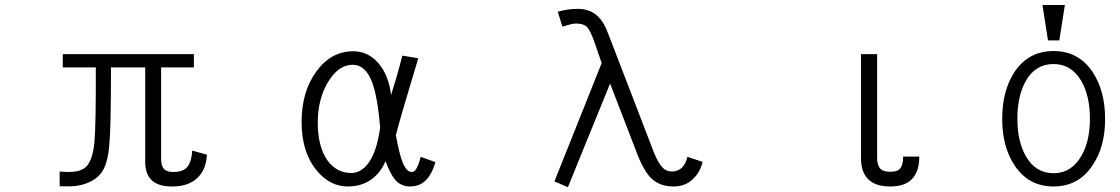

<svg xmlns="http://www.w3.org/2000/svg" viewBox="-20 -738 4540 778"><path d="M765.6 -518.6H234.4V-464.8H368.2Q369.1 -230.5 362.3 -158.2Q355.5 -91.8 331.1 -64.5Q316.4 -48.8 291 -43.9Q265.6 -39.1 221.7 -43V16.6H225.6Q268.6 18.6 293 14.6Q333 8.8 366.2 -13.7Q388.7 -30.3 399.4 -51.8Q413.1 -77.1 419.9 -123Q425.8 -168.9 427.7 -252Q429.7 -326.2 429.7 -464.8H568.4V-83Q568.4 -32.2 594.7 -7.8Q621.1 17.6 677.7 17.6Q743.2 17.6 779.3 -16.6Q815.4 -49.8 818.4 -111.3L758.8 -127.9Q755.9 -78.1 735.4 -57.6Q717.8 -41 682.6 -41Q653.3 -41 641.6 -56.6Q632.8 -69.3 632.8 -97.7V-464.8H765.6Z M1674.8 -502 1610.4 -512.7Q1597.7 -462.9 1585.9 -422.9Q1577.1 -394.5 1564.5 -352.5Q1555.7 -431.6 1514.6 -480.5Q1472.7 -530.3 1411.1 -530.3Q1321.3 -530.3 1261.7 -448.2Q1202.1 -366.2 1202.1 -244.1Q1202.1 -121.1 1262.7 -47.9Q1316.4 17.6 1389.6 17.6Q1444.3 17.6 1484.4 -10.7Q1522.5 -38.1 1542 -85Q1562.5 -31.2 1581.1 -9.8Q1604.5 17.6 1641.6 17.6Q1674.8 17.6 1698.2 -1Q1728.5 -25.4 1744.1 -81.1L1684.6 -102.5Q1676.8 -70.3 1667 -54.7Q1659.2 -41 1648.4 -41Q1627.9 -41 1611.3 -80.1Q1597.7 -115.2 1584 -190.4Q1596.7 -238.3 1612.3 -292Q1621.1 -322.3 1638.7 -380.9ZM1409.2 -475.6Q1461.9 -475.6 1488.3 -403.3Q1509.8 -345.7 1520.5 -221.7Q1506.8 -121.1 1470.7 -74.2Q1441.4 -37.1 1403.3 -37.1Q1342.8 -37.1 1305.7 -89.8Q1267.6 -145.5 1267.6 -241.2Q1267.6 -336.9 1309.6 -406.2Q1351.6 -475.6 1409.2 -475.6Z M2446.3 -596.7Q2427.7 -649.4 2400.4 -673.8Q2370.1 -702.1 2320.3 -702.1Q2300.8 -702.1 2281.2 -699.2Q2259.8 -696.3 2240.2 -690.4L2258.8 -629.9L2275.4 -634.8Q2289.1 -638.7 2295.9 -640.6Q2307.6 -642.6 2315.4 -642.6Q2343.8 -642.6 2358.4 -628.9Q2372.1 -614.3 2387.7 -570.3L2418 -482.4L2226.6 -2.9L2281.2 20.5L2452.1 -399.4L2567.4 -100.6Q2592.8 -40 2620.1 -14.6Q2654.3 17.6 2709 17.6Q2758.8 17.6 2790 -14.6Q2816.4 -40 2827.1 -82L2765.6 -102.5Q2758.8 -75.2 2744.1 -59.6Q2727.5 -43 2703.1 -43Q2679.7 -43 2664.1 -59.6Q2648.4 -75.2 2630.9 -117.2Z M3705.1 -103.5H3639.6Q3639.6 -64.5 3623 -50.8Q3612.3 -42 3586.9 -42Q3559.6 -42 3547.9 -53.7Q3534.2 -67.4 3534.2 -97.7V-518.6H3468.8V-97.7Q3468.8 -33.2 3505.9 -4.9Q3534.2 17.6 3586.9 17.6Q3638.7 17.6 3667 -4.9Q3705.1 -35.2 3705.1 -103.5Z M4294.9 -717.8H4204.1L4226.6 -574.2H4272.5ZM4249 -531.2Q4147.5 -531.2 4090.8 -446.3Q4041 -370.1 4041 -255.9Q4041 -143.6 4090.8 -68.4Q4147.5 17.6 4249 17.6Q4350.6 17.6 4407.2 -68.4Q4458 -142.6 4458 -255.9Q4458 -370.1 4407.2 -446.3Q4350.6 -531.2 4249 -531.2ZM4249 -478.5Q4321.3 -478.5 4361.3 -410.2Q4396.5 -349.6 4396.5 -256.8Q4396.5 -165 4361.3 -105.5Q4321.3 -36.1 4249 -36.1Q4175.8 -36.1 4136.7 -105.5Q4102.5 -165 4102.5 -256.8Q4102.5 -349.6 4136.7 -410.2Q4175.8 -478.5 4249 -478.5Z"/></svg>

Font: DotumChe
Style: Regular
Weight: 400
Monospace: yes
Version: Version 2.21